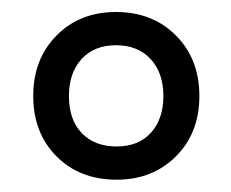

<svg xmlns="http://www.w3.org/2000/svg" viewBox="-20 -682 376 312"><path d="M304 -526Q304 -466 266 -428Q228 -390 169.5 -390Q109.5 -390 71.8 -428Q34 -466 34 -526Q34 -586 71.8 -624.2Q109.5 -662.5 168.5 -662.5Q228 -662.5 266 -624.2Q304 -586 304 -526ZM92 -526Q92 -487.5 112.8 -465.8Q133.5 -444 169.5 -444Q205 -444 225.2 -466.2Q245.5 -488.5 245.5 -526Q245.5 -563.5 224.8 -586Q204 -608.5 168.5 -608.5Q133 -608.5 112.5 -586Q92 -563.5 92 -526Z"/></svg>

Font: Overused Grotesk Book
Style: Regular
Weight: 375
Version: Version 0.004